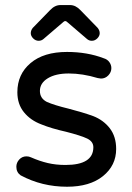

<svg xmlns="http://www.w3.org/2000/svg" viewBox="-20 -709 509 740"><path d="M59.6 -33.2Q43 -44.9 43 -66.4Q43 -82 54.2 -94.2Q65.4 -106.4 82 -106.4Q91.8 -106.4 99.6 -102.5Q132.8 -87.9 164.1 -80.6Q195.3 -73.2 232.4 -73.2Q339.8 -73.2 339.8 -141.6Q339.8 -163.1 316.4 -174.8Q292 -186.5 234.4 -201.2Q177.7 -213.9 139.6 -229.5Q97.7 -245.1 72.3 -276.4Q46.9 -307.6 46.9 -353.5Q46.9 -422.9 97.7 -465.8Q148.4 -508.8 238.3 -508.8Q316.4 -508.8 379.9 -484.4Q393.6 -480.5 401.4 -469.7Q409.2 -459 409.2 -446.3Q409.2 -430.7 397.5 -418.5Q385.7 -406.2 369.1 -406.2L356.4 -408.2Q297.9 -425.8 245.1 -425.8Q194.3 -425.8 164.1 -407.2Q133.8 -388.7 133.8 -358.4Q133.8 -330.1 160.2 -316.4Q188.5 -303.7 245.1 -290Q297.9 -276.4 338.9 -261.7Q378.9 -246.1 403.3 -214.4Q427.7 -182.6 427.7 -134.8Q427.7 -71.3 377 -30.3Q326.2 10.7 238.3 10.7Q141.6 10.7 59.6 -33.2ZM106.4 -601.6 172.9 -669.9Q191.4 -689.5 212.9 -689.5H250Q271.5 -689.5 290 -669.9L356.4 -601.6Q364.3 -591.8 364.3 -581.1Q364.3 -570.3 355 -561Q345.7 -551.8 334 -551.8Q323.2 -551.8 315.4 -558.6L240.2 -623Q235.4 -627.9 231.4 -627.9Q227.5 -627.9 222.7 -623L147.5 -558.6Q139.6 -551.8 128.9 -551.8Q117.2 -551.8 107.9 -561Q98.6 -570.3 98.6 -581.1Q98.6 -591.8 106.4 -601.6Z"/></svg>

Font: jf-openhuninn-2.0
Style: Regular
Weight: 400
Designer: [Kosugi Maru]
Designed by MOTOYA      

[Varela Round]
Joe Prince (Latin component); Avraham Cornfeld (Hebrew component)
Foundry: justfont CO.,LTD.
Version: 2.0